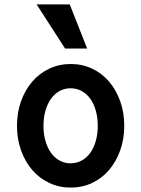

<svg xmlns="http://www.w3.org/2000/svg" viewBox="-20 -840 640 870"><path d="M300.4 10Q353 10 397.5 -11Q442 -32 474 -69.5Q506 -107 524.5 -158.2Q543 -209.4 543 -270Q543 -330.6 524.5 -381.8Q506 -433 474 -470.5Q442 -508 397.4 -529Q352.9 -550 300.4 -550Q248 -550 203.2 -528.8Q158.3 -507.6 126.2 -470.3Q94 -433 75.5 -381.8Q57 -330.6 57 -270Q57 -209.4 75.5 -158.2Q94 -107 126.1 -69.7Q158.2 -32.4 203 -11.2Q247.7 10 300.4 10ZM299.6 -100Q272.9 -100 250.2 -112.4Q227.5 -124.8 211.2 -147.4Q195 -170 186 -201.2Q177 -232.4 177 -270Q177 -307.6 186 -338.8Q195 -370 211.2 -392.6Q227.5 -415.2 250.2 -427.6Q272.9 -440 299.6 -440Q327 -440 350 -427.5Q373 -415 389.1 -392.5Q405.1 -369.9 414.1 -338.7Q423 -307.6 423 -270Q423 -232.4 414.1 -201.3Q405.1 -170.1 389.1 -147.5Q373 -125 350 -112.5Q327 -100 299.6 -100ZM275 -620 146 -820H296L375 -620Z"/></svg>

Font: CommitMonoV143 ExtLt
Style: Regular
Weight: 200
Monospace: yes
Designer: Eigil Nikolajsen
Foundry: Eigil Nikolajsen
Version: Version 1.143